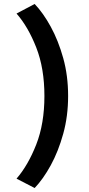

<svg xmlns="http://www.w3.org/2000/svg" viewBox="-20 -777 446 964"><path d="M322 -295Q322 -194 297.5 -105.5Q273 -17 235 52.5Q197 122 154 167L63 120Q121 53 162 -51.5Q203 -156 203 -295Q203 -434 162 -538.5Q121 -643 63 -709L154 -757Q197 -712 235 -642.5Q273 -573 297.5 -485Q322 -397 322 -295Z"/></svg>

Font: Reem Kufi Medium
Style: Regular
Weight: 500
Designer: Khaled Hosny
Version: Version 1.001